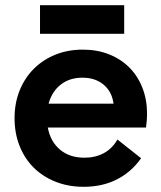

<svg xmlns="http://www.w3.org/2000/svg" viewBox="-20 -705 618 739"><path d="M302 14Q243 14 194 -5.5Q145 -25 110 -59.5Q75 -94 55.5 -143Q36 -192 36 -250Q36 -308 55.5 -356.5Q75 -405 110 -440Q145 -475 193 -494.5Q241 -514 299 -514Q354 -514 399.5 -496Q445 -478 477.5 -445.5Q510 -413 528 -367.5Q546 -322 546 -266Q546 -255 545 -242Q544 -229 542 -214H164Q174 -160 211 -129Q248 -98 305 -98Q347 -98 379.5 -115.5Q412 -133 432 -168L523 -96Q486 -43 430 -14.5Q374 14 302 14ZM297 -406Q248 -406 214 -379.5Q180 -353 167 -306H417Q411 -352 379 -379Q347 -406 297 -406ZM134 -685H458V-575H134Z"/></svg>

Font: NT Somic Bold
Style: Regular
Weight: 700
Designer: Ravid Balaliev — lead type designer, mastering
Michael Voronin — secret advisor, marketing
Ivan Kovalenko — best boy
Foundry: NT Type
Version: Version 0.7